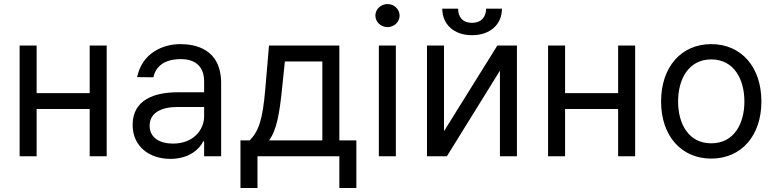

<svg xmlns="http://www.w3.org/2000/svg" viewBox="-20 -770 3823 946"><path d="M160.5 -545.5H76.7V0H160.5V-233H421.9V0H505.7V-545.5H421.9V-311.1H160.5Z M819.6 12.8C914.8 12.8 964.5 -38.4 981.5 -73.9H985.8V0H1069.6V-359.4C1069.6 -532.7 937.5 -552.6 867.9 -552.6C785.5 -552.6 681.1 -511.4 655.5 -389.9L735.8 -389.2C747.2 -443.2 790.8 -478.7 870.7 -478.7C947.8 -478.7 985.8 -437.9 985.8 -367.9V-315.3H855.8C742.9 -315.3 633.5 -279.8 633.5 -154.8C633.5 -48.3 715.9 12.8 819.6 12.8ZM717.3 -150.6C717.3 -214.5 774.9 -242.9 855.1 -242.9H985.8V-197.4C985.8 -129.3 931.8 -62.5 832.4 -62.5C765.6 -62.5 717.3 -92.3 717.3 -150.6Z M1164.8 156.2H1248.6V0H1652V156.2H1735.8V-78.1H1652V-545.5H1305.4L1286.9 -329.5C1273.8 -176.8 1254.3 -124.3 1210.2 -78.1H1164.8ZM1305.4 -78.1C1343.8 -128.6 1357.6 -215.6 1369.3 -329.5L1383.5 -467.3H1568.2V-78.1Z M1846.6 0H1930.4V-545.5H1846.6ZM1829.5 -693.2C1829.5 -661.9 1856.5 -636.4 1889.2 -636.4C1921.9 -636.4 1948.9 -661.9 1948.9 -693.2C1948.9 -724.4 1921.9 -750 1889.2 -750C1856.5 -750 1829.5 -724.4 1829.5 -693.2Z M2167.6 -123.6V-545.5H2083.8V0H2181.8L2443.2 -421.9V0H2527V-545.5H2430.4ZM2159.1 -727.3C2159.1 -650.6 2215.9 -596.6 2305.4 -596.6C2396.3 -596.6 2453.1 -650.6 2453.1 -727.3H2375C2375 -690.3 2355.1 -657.7 2305.4 -657.7C2255.7 -657.7 2237.2 -690.3 2237.2 -727.3Z M2764.2 -545.5H2680.4V0H2764.2V-233H3025.6V0H3109.4V-545.5H3025.6V-311.1H2764.2Z M3484.4 11.4C3632.1 11.4 3731.5 -100.9 3731.5 -269.9C3731.5 -440.3 3632.1 -552.6 3484.4 -552.6C3336.6 -552.6 3237.2 -440.3 3237.2 -269.9C3237.2 -100.9 3336.6 11.4 3484.4 11.4ZM3321 -269.9C3321 -379.3 3372.2 -477.3 3484.4 -477.3C3596.6 -477.3 3647.7 -379.3 3647.7 -269.9C3647.7 -160.5 3596.6 -63.9 3484.4 -63.9C3372.2 -63.9 3321 -160.5 3321 -269.9Z"/></svg>

Font: Margiela Sans
Style: Regular
Weight: 400
Designer: Stefan Endress, Andreas Faust
Version: Version 1.100;FEAKit 1.0